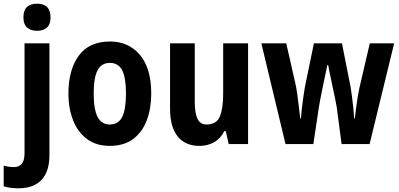

<svg xmlns="http://www.w3.org/2000/svg" viewBox="-67 -781 2163 1041"><path d="M60 -687Q60 -725 79 -743Q98 -761 134 -761Q207 -761 207 -687Q207 -649 187.5 -631.5Q168 -614 134 -614Q100 -614 80 -631.5Q60 -649 60 -687ZM35 240Q14 240 -7.5 237.5Q-29 235 -47 229V117Q-18 125 9 125Q36 125 51 107.5Q66 90 66 49V-546H201V60Q201 147 159.5 193Q118 239 35 240Z M753 -274Q753 -194 729 -129.5Q705 -65 655 -27.5Q605 10 528 10Q455 10 405 -27Q355 -64 329.5 -128.5Q304 -193 304 -274Q304 -402 360 -479Q416 -556 530 -556Q630 -556 691.5 -483.5Q753 -411 753 -274ZM441 -273Q441 -189 462 -147.5Q483 -106 529 -106Q575 -106 595.5 -147Q616 -188 616 -274Q616 -359 595.5 -399.5Q575 -440 529 -440Q483 -440 462 -400Q441 -360 441 -273Z M1278 -546V0H1173L1157 -70H1149Q1129 -30 1094 -10Q1059 10 1015 10Q937 10 896 -41.5Q855 -93 855 -191V-546H989V-228Q989 -167 1004 -136.5Q1019 -106 1053 -106Q1107 -106 1125 -149.5Q1143 -193 1143 -274V-546Z M1759 -198Q1757 -213 1750.5 -243.5Q1744 -274 1736.5 -310Q1729 -346 1722 -378.5Q1715 -411 1712 -429H1708Q1704 -410 1697 -376.5Q1690 -343 1682.5 -307.5Q1675 -272 1669.5 -242Q1664 -212 1662 -200L1632 0H1481L1350 -546H1485L1535 -326Q1541 -299 1545.5 -264.5Q1550 -230 1554 -196.5Q1558 -163 1561 -139H1565Q1566 -160 1569.5 -191Q1573 -222 1577.5 -253.5Q1582 -285 1586 -309L1635 -546H1787L1834 -309Q1837 -289 1841.5 -256.5Q1846 -224 1849 -192Q1852 -160 1853 -139H1857Q1859 -156 1862.5 -186Q1866 -216 1871.5 -249.5Q1877 -283 1883 -310L1938 -546H2070L1937 0H1785Z"/></svg>

Font: Noto Sans Kannada Condensed
Style: Bold
Weight: 700
Width: 3
Designer: Jelle Bosma - Monotype Design Team
Foundry: Monotype Imaging Inc.
Version: Version 2.005; ttfautohint (v1.8.4.7-5d5b)